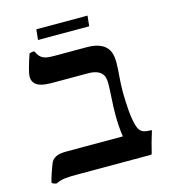

<svg xmlns="http://www.w3.org/2000/svg" viewBox="-101 -725 722 819"><g transform="rotate(-15 260.0 -315.0)"><path d="M102.1 -555.2Q108.4 -541 115.5 -533Q122.6 -524.9 131.8 -520.8Q141.1 -516.6 153.3 -515.4Q165.5 -514.2 182.1 -514.2H321.8Q353 -514.2 373.8 -507.1Q394.5 -500 406.5 -487.5Q418.5 -475.1 423.3 -458Q428.2 -440.9 428.2 -421.4Q428.2 -404.3 427.2 -389.6Q426.3 -375 425 -359.9Q423.8 -344.7 422.9 -328.6Q421.9 -312.5 421.9 -293Q421.9 -287.6 422.1 -274.4Q422.4 -261.2 423.1 -244.4Q423.8 -227.5 425.3 -208.5Q426.8 -189.5 429.7 -171.6Q432.6 -153.8 436.8 -139.4Q440.9 -125 447.3 -117.2Q455.1 -107.4 467 -104.2Q479 -101.1 497.6 -101.1Q499.5 -101.1 499 -98.1Q491.2 -73.2 484.9 -50.8Q478.5 -28.3 472.7 -3.4Q472.2 -1.5 470.7 -0.7Q469.2 0 467.8 0H147.9Q130.4 0 116.9 0.2Q103.5 0.5 91.8 1.7Q80.1 2.9 69.6 5.9Q59.1 8.8 47.4 14.2Q42 13.2 36.6 11.2Q31.2 9.3 27.8 5.4Q31.7 -11.2 38.8 -32.5Q45.9 -53.7 54.7 -75.7Q60.1 -89.4 75.7 -98.1Q91.3 -106.9 123 -106.9H373Q369.1 -133.3 367.7 -156.7Q366.2 -180.2 366.2 -203.1Q366.2 -221.2 366.9 -240.7Q367.7 -260.3 368.9 -278.8Q370.1 -297.4 370.8 -313.7Q371.6 -330.1 371.6 -341.8Q371.6 -356 368.4 -367.7Q365.2 -379.4 356.7 -387.7Q348.1 -396 334 -400.6Q319.8 -405.3 297.9 -405.3H147Q129.4 -405.3 112.8 -406.7Q96.2 -408.2 83.3 -413.6Q70.3 -418.9 62.5 -429.2Q54.7 -439.5 54.7 -456.5Q54.7 -460.9 56.4 -470.2Q58.1 -479.5 61.5 -491.9Q64.9 -504.4 69.6 -519.8Q74.2 -535.2 80.1 -551.3Q85 -553.7 90.8 -554.7Q96.7 -555.7 102.1 -555.2ZM356 -597.7H129.9L134.8 -643.6H360.8Z"/></g></svg>

Font: Federov2
Style: Regular
Weight: 400
Designer: Olexa M. Volochay | Cyreal.org
Foundry: Olexa M. Volochay | Cyreal.org
Version: Version 1.000